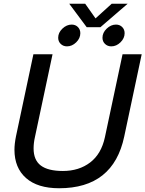

<svg xmlns="http://www.w3.org/2000/svg" viewBox="-20 -988 775 1023"><path d="M349 -968H434L489 -890L575 -968H660L515 -843H442ZM290 -787Q290 -814 312.5 -835.5Q335 -857 362 -857Q382 -857 395 -844Q408 -831 408 -811Q408 -784 386 -762.5Q364 -741 337 -741Q317 -741 303.5 -754Q290 -767 290 -787ZM526 -787Q526 -814 548.5 -835.5Q571 -857 598 -857Q618 -857 631 -844Q644 -831 644 -811Q644 -784 622 -762.5Q600 -741 573 -741Q553 -741 539.5 -754Q526 -767 526 -787ZM57 -190Q57 -221 65 -261L158 -699H260L166 -257Q159 -226 159 -197Q159 -135 197.5 -106Q236 -77 315 -77Q401 -77 460.5 -122.5Q520 -168 539 -257L633 -699H735L642 -261Q584 15 295 15Q180 15 118.5 -39.5Q57 -94 57 -190Z"/></svg>

Font: Prompt
Style: Italic
Weight: 400
Italic angle: -12°
Designer: Katatrad Team
Foundry: CadsonDemak
Version: Version 1.001